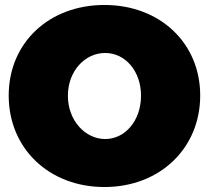

<svg xmlns="http://www.w3.org/2000/svg" viewBox="-20 -736 840 772"><path d="M400 -716C177 -716 15 -564 15 -352C15 -139 177 16 400 16C623 16 785 -140 785 -352C785 -563 623 -716 400 -716ZM403 -523C483 -523 547 -451 547 -351C547 -251 483 -177 403 -177C323 -177 253 -251 253 -351C253 -451 322 -523 403 -523Z"/></svg>

Font: Montserrat arm Black
Style: Regular
Weight: 900
Designer: Julieta Ulanovsky
Foundry: Julieta Ulanovsky
Version: Version 6.000;PS 006.000;hotconv 1.0.88;makeotf.lib2.5.64775